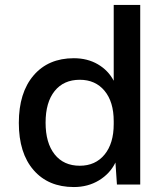

<svg xmlns="http://www.w3.org/2000/svg" viewBox="-20 -745 669 775"><path d="M546 -725V0H452L446 -89Q424 -44 379.5 -17Q335 10 278 10Q175 10 115.5 -58.5Q56 -127 56 -249Q56 -371 115.5 -440.5Q175 -510 278 -510Q333 -510 375 -485.5Q417 -461 439 -419V-725ZM439 -244V-257V-256Q439 -334 402 -378.5Q365 -423 302 -423Q237 -423 200.5 -377.5Q164 -332 164 -250Q164 -168 200.5 -122Q237 -76 302 -76Q365 -76 402 -121Q439 -166 439 -244Z"/></svg>

Font: Work Sans Medium
Style: Regular
Weight: 500
Designer: Wei Huang
Foundry: Wei Huang
Version: Version 1.500